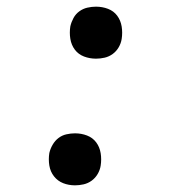

<svg xmlns="http://www.w3.org/2000/svg" viewBox="-20 -548 540 576"><path d="M268 -372Q249 -372 232 -378.5Q215 -385 204.5 -399Q194 -413 191 -431.5Q188 -450 191 -469Q194 -482 200.5 -494Q207 -506 218 -514Q229 -522 242 -525Q255 -528 268 -528Q287 -528 304 -521.5Q321 -515 331.5 -501Q342 -487 345 -468.5Q348 -450 345 -431Q343 -418 336 -406Q329 -394 318 -386Q307 -378 294 -375Q281 -372 268 -372ZM205 8Q186 8 169.5 1.5Q153 -5 142 -19Q131 -33 128 -51.5Q125 -70 128 -89Q131 -102 138 -114Q145 -126 155.5 -134Q166 -142 179 -145Q192 -148 205 -148Q224 -148 241 -141.5Q258 -135 268.5 -121Q279 -107 282 -88.5Q285 -70 282 -51Q280 -38 273 -26Q266 -14 255 -6Q244 2 231 5Q218 8 205 8Z"/></svg>

Font: Iosevka Algr
Style: Italic
Weight: 400
Italic angle: -9°
Monospace: yes
Designer: Belleve Invis
Foundry: Belleve Invis
Version: Version 26.0.2; ttfautohint (v1.8.3)